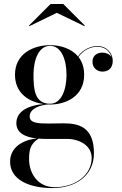

<svg xmlns="http://www.w3.org/2000/svg" viewBox="-20 -700 623 980"><path d="M270 -634.5 411 -566.5 413 -569.5 303 -679.5H238L128 -569.5L130 -566.5ZM63.5 -71.5C63.5 -24 104 0 169 7C122 9.5 31.5 38 31.5 125C31.5 219.5 132.5 260 248 260C360 260 459.5 201 459.5 82C459.5 -53.5 379.5 -70.5 304.5 -70.5C276 -70.5 263.5 -69.5 228.5 -69.5C174 -69.5 131.5 -71.5 131.5 -106C131.5 -146.5 185.5 -164.5 227.5 -167C230 -166.5 233 -166.5 235.5 -166.5C316.5 -166.5 409.5 -208 409.5 -318.5C409.5 -356.5 398.5 -386.5 380.5 -409.5C408 -448.5 447.5 -461.5 477 -461.5C517 -461.5 541.5 -436.5 549 -408.5C540 -423.5 520.5 -431.5 502.5 -431.5C478.5 -431.5 452 -418.5 452 -385C452 -352 477.5 -334.5 502.5 -334.5C527.5 -334.5 555.5 -347 555.5 -389.5C555.5 -427.5 526 -465 477 -465C448.5 -465 407 -452 378 -412C344 -453 287 -469.5 235.5 -469.5C154.5 -469.5 56.5 -429 56.5 -318.5C56.5 -222 130.5 -178.5 203 -169C124.5 -162.5 63.5 -132 63.5 -71.5ZM151 -318.5C151 -392.5 176.5 -466 235.5 -466C294.5 -466 319.5 -392.5 319.5 -318.5C319.5 -244.5 294.5 -170.5 235.5 -170.5C156.5 -170.5 151 -244.5 151 -318.5ZM128.5 114.5C128.5 68 133 35 177 7.5C188 8.5 199.5 9 212 9H321C386 9 448 43 448 106C448 193 364.5 255.5 259 255.5C168 255.5 128.5 178 128.5 114.5Z"/></svg>

Font: Bodoni* 48pt
Style: Regular
Weight: 400
Version: Version 2.3